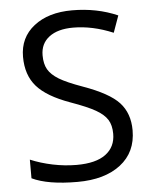

<svg xmlns="http://www.w3.org/2000/svg" viewBox="-53 -768 654 822"><g transform="rotate(-5 274.5 -357.0)"><path d="M501 -189.9Q501 -95.7 432.6 -43Q364.3 9.8 247.1 9.8Q120.1 9.8 51.8 -22.9V-103Q95.7 -84.5 147.5 -73.7Q199.2 -63 250 -63Q333 -63 375 -94.5Q417 -126 417 -182.1Q417 -219.2 402.1 -242.9Q387.2 -266.6 352.3 -286.6Q317.4 -306.6 246.1 -332Q146.5 -367.7 103.8 -416.5Q61 -465.3 61 -543.9Q61 -626.5 123 -675.3Q185.1 -724.1 287.1 -724.1Q393.6 -724.1 482.9 -685.1L457 -612.8Q368.7 -649.9 285.2 -649.9Q219.2 -649.9 182.1 -621.6Q145 -593.3 145 -543Q145 -505.9 158.7 -482.2Q172.4 -458.5 204.8 -438.7Q237.3 -418.9 304.2 -395Q416.5 -355 458.7 -309.1Q501 -263.2 501 -189.9Z"/></g></svg>

Font: f02724691
Style: Regular
Weight: 400
Foundry: Ascender Corporation
Version: Version 1.10